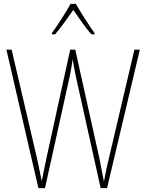

<svg xmlns="http://www.w3.org/2000/svg" viewBox="-20 -970 754 990"><path d="M371 -950H344C320 -907 273 -833 247 -799V-793H264C294 -827 332 -882 358 -919C385 -880 420 -828 451 -793H468V-799C448 -825 397 -905 371 -950ZM701 -714H673L542 -156C531 -113 524 -77 516 -33C507 -80 502 -107 492 -156L368 -714H342L220 -157C214 -130 204 -80 195 -36C190 -61 183 -99 170 -157L40 -714H13L178 0H212L339 -574C345 -606 349 -624 355 -665C361 -623 366 -604 373 -567L499 0H532Z"/></svg>

Font: Noto Sans Arabic UI Cn Th
Style: Regular
Weight: 100
Width: 3
Designer: Monotype Design Team, Nadine Chahine and Nizar Qandah
Foundry: Monotype Imaging Inc.
Version: Version 2.010